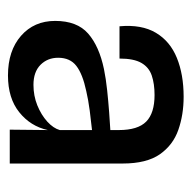

<svg xmlns="http://www.w3.org/2000/svg" viewBox="-20 -762 481 482"><g transform="rotate(90 221.0 -521.5)"><path d="M170 -300.5Q108 -300.5 70.5 -333.2Q33 -366 33 -419Q33 -474 64.8 -501.8Q96.5 -529.5 154 -541.5Q178.5 -546.5 207 -549.5Q235.5 -552.5 262.2 -554.5Q289 -556.5 307 -557.5V-579Q307 -626.5 285.8 -647.5Q264.5 -668.5 219 -668.5Q191 -668.5 170.2 -661.5Q149.5 -654.5 138.5 -635.5Q127.5 -616.5 127.5 -580.5H46.5Q41.5 -636 62.8 -671.8Q84 -707.5 125.8 -724.5Q167.5 -741.5 223.5 -741.5Q268.5 -741.5 306.5 -728.2Q344.5 -715 367.8 -681.8Q391 -648.5 391 -588.5V-305H306L307 -400.5Q297.5 -357 262.2 -328.8Q227 -300.5 170 -300.5ZM193.5 -364.5Q221 -364.5 245 -374.2Q269 -384 285.8 -399.2Q302.5 -414.5 307 -430.5V-511.5Q287 -509.5 258.5 -505.8Q230 -502 209 -497Q166.5 -488 146 -472.2Q125.5 -456.5 125.5 -426.5Q125.5 -400 143.2 -382.2Q161 -364.5 193.5 -364.5Z"/></g></svg>

Font: Spline Sans
Style: Regular
Weight: 400
Designer: Eben Sorkin, Mirko Velimirovic
Foundry: Sorkin Type
Version: Version 1.001